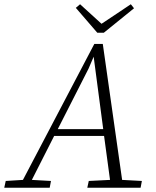

<svg xmlns="http://www.w3.org/2000/svg" viewBox="-47 -884 734 904"><path d="M-27 0 -20 -32 61 -37 397 -677H437L528 -37L621 -32L615 0H364L371 -32L471 -37L443 -244H208L103 -37L193 -32L187 0ZM370 -561 225 -276H439L394 -617ZM330 -864 431 -772 569 -864 584 -845 442 -730H411L310 -847Z"/></svg>

Font: Source Serif 4 SmText Light
Style: Italic
Weight: 300
Italic angle: -12°
Designer: Frank Grießhammer
Foundry: Adobe
Version: Version 4.005;hotconv 1.1.0;makeotfexe 2.6.0